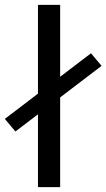

<svg xmlns="http://www.w3.org/2000/svg" viewBox="-80 -770 438 790"><path d="M-16.6 -229 -60.1 -280.8 294.4 -550.8 337.9 -499ZM167.5 0H76.2V-750H167.5Z"/></svg>

Font: Heebo
Style: Regular
Weight: 400
Designer: Oded Ezer
Foundry: Ezer Type House
Version: Version 3.100